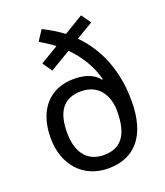

<svg xmlns="http://www.w3.org/2000/svg" viewBox="-142 -860 830 966"><g transform="rotate(-20 273.5 -377.0)"><path d="M195 -764 159 -709C185 -693 212 -677 236 -658L139 -600L174 -549L285 -615C338 -561 379 -497 398 -422L394 -420C366 -457 320 -473 260 -473C132 -473 50 -384 50 -233C50 -89 138 10 272 10C414 10 497 -84 497 -269C497 -437 440 -565 350 -656L441 -710L405 -761L302 -699C268 -724 232 -746 195 -764ZM274 -402C367 -402 411 -332 411 -246C411 -125 370 -61 274 -61C178 -61 137 -133 137 -230C137 -342 179 -402 274 -402Z"/></g></svg>

Font: Noto Sans Arabic SemCond
Style: Regular
Weight: 400
Width: 4
Designer: Monotype Design Team, Nadine Chahine, Nizar Qandah and Khaled Hosny
Foundry: Monotype Imaging Inc.
Version: Version 2.012